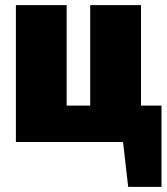

<svg xmlns="http://www.w3.org/2000/svg" viewBox="-20 -554 650 749"><path d="M610 175H480L460 0H42V-534H240V-142H332V-534H530V-142H610Z"/></svg>

Font: Trujillo Black
Style: Regular
Weight: 900
Designer: Fira Sans original fonts by bBox Type GmbH, Carrois Corporate GbR, & Edenspiekermann AG / Changes by Cristiano Sobral
Foundry: Fira Sans original fonts by bBox Type GmbH, Carrois Corporate GbR, & Edenspiekermann AG / Changes by Cristiano Sobral
Version: Version 4.301;July 28, 2020;FontCreator 13.0.0.2655 64-bit